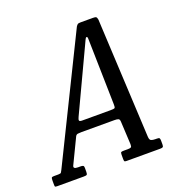

<svg xmlns="http://www.w3.org/2000/svg" viewBox="-209 -874 948 993"><g transform="rotate(-20 265.0 -377.5)"><path d="M-75 -17V-36Q-75 -47 -73 -51Q-71 -55 -60 -55H-36Q-22 -55 -20 -59.5Q-18 -64 -13 -72L316 -741Q320.5 -748 324.8 -751.5Q329 -755 341.5 -755H409Q422.5 -755 426.8 -751.8Q431 -748.5 433 -737L466 -80Q467 -62 475.8 -58.5Q484.5 -55 498.5 -55H506.5Q517.5 -55 520.5 -51.8Q523.5 -48.5 523.5 -37V-17Q523.5 -6 519.8 -3Q516 0 504.5 0H319.5Q310 0 308.2 -3.5Q306.5 -7 306.5 -16.5V-39Q306.5 -51 310.2 -53Q314 -55 326 -55H346.5Q359.5 -55 364.2 -58Q369 -61 368.5 -75L362 -201Q361.5 -214 354.5 -217Q347.5 -220 333 -220H151Q138.5 -220 131 -218.8Q123.5 -217.5 119 -210L52.5 -72Q44.5 -55 72.5 -55H88Q96.5 -55 100.8 -52.5Q105 -50 105 -41V-19Q105 -6.5 101.5 -3.2Q98 0 85 0H-61Q-72.5 0 -73.8 -3Q-75 -6 -75 -17ZM322 -634 164.5 -299Q158.5 -286.5 159.8 -280.8Q161 -275 177 -275H333Q352 -275 355.2 -278.5Q358.5 -282 358 -298L350.5 -636Q350 -655.5 349.8 -664.2Q349.5 -673 344 -673Q340 -673 334.8 -661.5Q329.5 -650 322 -634Z"/></g></svg>

Font: Besley* Condensed
Style: Italic
Weight: 400
Width: 3
Italic angle: -13°
Designer: Owen Earl
Foundry: indestructible type*
Version: Version 3.000; ttfautohint (v1.8.3)